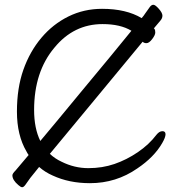

<svg xmlns="http://www.w3.org/2000/svg" viewBox="-20 -750 743 805"><path d="M149 -159Q213 -235 315 -359Q464 -538 531 -621Q485 -649 410 -649Q289 -649 208 -550Q123 -449 123 -289Q123 -212 149 -159ZM144 -50Q112 -10 107 -4Q93 16 86 25.5Q79 35 73 35Q67 35 57 26Q32 5 32 -15Q32 -22 45 -35Q50 -40 100 -100Q95 -107 91 -115Q51 -183 51 -282Q51 -381 78 -457.5Q105 -534 153.5 -591.5Q202 -649 267 -681Q332 -713 408 -713Q509 -713 574 -674Q585 -687 587 -691Q601 -711 608 -720.5Q615 -730 623 -730Q631 -730 646 -713Q661 -696 661 -684.5Q661 -673 652 -663Q649 -659 625 -631Q627 -630 628 -628Q631 -624 631 -613.5Q631 -603 618 -586Q605 -569 594 -569Q584 -569 578 -575L382 -338Q258 -188 189 -105Q210 -85 238 -72Q292 -45 350.5 -45Q409 -45 460 -62.5Q511 -80 558 -112Q605 -144 636 -185Q648 -200 661 -200Q674 -200 674 -187Q674 -174 660 -150Q626 -91 556 -44Q467 18 357 18Q270 18 201 -14Q169 -28 144 -50Z"/></svg>

Font: Moon Stars Kai T
Style: Regular
Weight: 400
Designer: GuiWonder
Version: Version 1.101